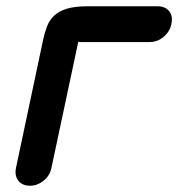

<svg xmlns="http://www.w3.org/2000/svg" viewBox="-20 -582 568 612"><path d="M234 -448Q230 -448 230 -451L144 -47Q139 -22 119 -6Q99 10 76 10Q51 10 38.5 -6Q26 -22 31 -47L117 -453Q122 -477 129.5 -497Q137 -517 152 -531.5Q167 -546 192.5 -554Q218 -562 259 -562H482Q507 -562 519.5 -546Q532 -530 526 -504Q521 -481 501.5 -464.5Q482 -448 457 -448Z"/></svg>

Font: VDS
Style: Bold Italic
Weight: 700
Designer: artmaker
Foundry: artmaker
Version: Version 1.000 2009 initial release